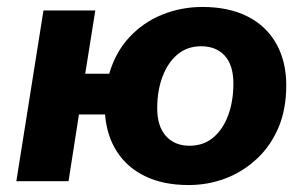

<svg xmlns="http://www.w3.org/2000/svg" viewBox="-20 -521 884 552"><path d="M522 11Q450 11 398 -14Q346 -39 316.5 -84.5Q287 -130 282 -192H207L177 0H27L105 -491H254L225 -309H294Q312 -371 352 -414Q392 -457 446.5 -479Q501 -501 562 -501Q638 -501 692 -473.5Q746 -446 774.5 -395Q803 -344 803 -276Q803 -207 780.5 -154Q758 -101 718 -64Q678 -27 628 -8Q578 11 522 11ZM525 -102Q565 -102 593 -125.5Q621 -149 636 -189.5Q651 -230 651 -281Q651 -333 626.5 -360.5Q602 -388 558 -388Q519 -388 491 -365Q463 -342 447.5 -301.5Q432 -261 432 -210Q432 -158 457 -130Q482 -102 525 -102Z"/></svg>

Font: Nunito Sans 12pt ExtraBold
Style: Italic
Weight: 800
Italic angle: -9°
Designer: Vernon Adams
Foundry: Vernon Adams
Version: Version 3.101;gftools[0.9.27]